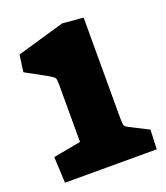

<svg xmlns="http://www.w3.org/2000/svg" viewBox="-109 -630 609 706"><g transform="rotate(-20 196.0 -277.0)"><path d="M20 -102 128 -122V-347Q128 -367 124.5 -372.5Q121 -378 102 -389L20 -434L29 -500L215 -554L297 -547V-154Q297 -131 299.5 -125Q302 -119 316 -112L387 -76L384 0H25Z"/></g></svg>

Font: Suez One
Style: Regular
Weight: 400
Version: Version 1.000